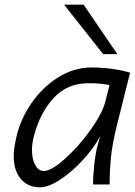

<svg xmlns="http://www.w3.org/2000/svg" viewBox="-20 -783 573 815"><path d="M394.5 -166.5 405.8 -205.6Q379.4 -156.2 333 -105.2Q286.6 -54.2 236.3 -21Q186 12.2 149.4 12.2Q116.7 12.2 91.6 -3.2Q66.4 -18.6 52.2 -48.6Q38.1 -78.6 38.1 -120.6Q38.1 -149.4 48.8 -198.2Q65.4 -274.4 112.1 -343Q158.7 -411.6 226.1 -454.1Q293.5 -496.6 369.6 -496.6Q413.1 -496.6 455.1 -490.7Q497.1 -484.9 532.2 -474.6L476.6 -252.4Q456.1 -170.4 450.7 -111.8Q445.3 -53.2 445.3 0H375Q375 -38.6 380.6 -88.1Q386.2 -137.7 394.5 -166.5ZM354.5 -429.7Q266.6 -429.7 208.7 -368.2Q150.9 -306.6 124 -205.6Q115.7 -173.3 115.7 -146Q115.7 -107.4 129.6 -82.3Q143.6 -57.1 165.5 -57.1Q197.8 -57.1 255.6 -108.9Q313.5 -160.6 364 -231.2Q414.6 -301.8 427.2 -352.1L444.8 -421.9Q428.2 -425.3 408.4 -427.5Q388.7 -429.7 354.5 -429.7ZM335 -763.2 478 -553.2H418L252 -763.2Z"/></svg>

Font: Lesson One Light
Style: Italic
Weight: 300
Italic angle: -14°
Designer: But Ko, Victor Gaultney, Annie Olsen, Julie Remington, Don Collingsworth, Eric Hays, Becca Hirsbrunner
Version: Version 1.100